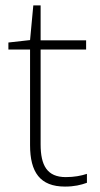

<svg xmlns="http://www.w3.org/2000/svg" viewBox="-20 -679 368 709"><path d="M223 -25C154 -25 130 -68 130 -146V-496H298V-530H130V-659H103L91 -531L11 -522V-496H91V-143C91 -43 128 10 220 10C254 10 279 4 301 -4V-37C280 -30 254 -25 223 -25Z"/></svg>

Font: Noto Sans Gurmukhi ExtraLight
Style: Regular
Weight: 200
Designer: Jelle Bosma - Monotype Design Team
Foundry: Monotype Imaging Inc.
Version: Version 2.004